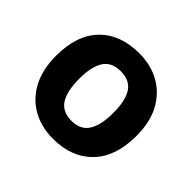

<svg xmlns="http://www.w3.org/2000/svg" viewBox="-138 -720 894 894"><g transform="rotate(45 309.5 -273.0)"><path d="M574 -274Q574 -138 502.5 -64Q431 10 308 10Q232 10 172.5 -23Q113 -56 79 -119.5Q45 -183 45 -274Q45 -410 116 -483Q187 -556 311 -556Q388 -556 447 -523Q506 -490 540 -427.5Q574 -365 574 -274ZM197 -274Q197 -193 223.5 -151.5Q250 -110 310 -110Q369 -110 395.5 -151.5Q422 -193 422 -274Q422 -355 395.5 -395.5Q369 -436 309 -436Q250 -436 223.5 -395.5Q197 -355 197 -274Z"/></g></svg>

Font: Noto Sans Gurmukhi
Style: Bold
Weight: 700
Designer: Jelle Bosma - Monotype Design Team
Foundry: Monotype Imaging Inc.
Version: Version 2.004; ttfautohint (v1.8.4.7-5d5b)